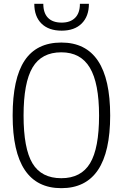

<svg xmlns="http://www.w3.org/2000/svg" viewBox="-20 -972 641 1002"><path d="M302 -812Q234 -812 196.5 -849Q159 -886 159 -952H206Q206 -904 230.5 -879Q255 -854 302 -854Q347 -854 372 -879Q397 -904 397 -952H444Q444 -887 406.5 -849.5Q369 -812 302 -812ZM300 10Q46 10 46 -369Q46 -562 108.5 -656Q171 -750 300 -750Q555 -750 555 -369Q555 10 300 10ZM300 -42Q403 -42 450 -120Q497 -198 497 -369Q497 -538 449 -618.5Q401 -699 300 -699Q197 -699 150 -620Q103 -541 103 -369Q103 -197 149.5 -119.5Q196 -42 300 -42Z"/></svg>

Font: Encode Sans Compressed
Style: Light
Weight: 300
Designer: Pablo Impallari, Andres Torresi
Foundry: Pablo Impallari, Andres Torresi
Version: Version 1.000; ttfautohint (v1.00) -l 8 -r 50 -G 200 -x 14 -